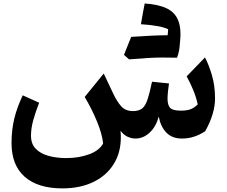

<svg xmlns="http://www.w3.org/2000/svg" viewBox="-20 -777 1285 1089"><path d="M1011.7 8.8Q957 8.8 924.3 -24.2Q891.6 -57.1 880.4 -115.7Q865.2 -59.1 829.1 -25.1Q793 8.8 748.5 8.8Q726.6 8.8 704.3 -1.2Q682.1 -11.2 663.6 -35.2Q672.9 64.5 634 137.7Q595.2 210.9 517.6 251.2Q439.9 291.5 333.5 291.5Q195.3 291.5 120.4 225.8Q45.4 160.2 45.4 34.2Q45.4 -39.1 60.8 -103.3Q76.2 -167.5 108.9 -236.3L202.1 -194.3Q182.1 -143.1 168.9 -96.4Q155.8 -49.8 155.8 -7.3Q155.8 39.6 183.3 67.4Q210.9 95.2 256.3 107.4Q301.8 119.6 355 119.6Q427.7 119.6 485.6 98.1Q543.5 76.7 564.9 36.6Q559.1 -17.6 530.5 -87.2Q502 -156.7 460.4 -227.1L568.4 -359.9L621.1 -248.5Q644 -199.7 668.2 -173.3Q692.4 -147 733.9 -147Q766.6 -147 785.4 -161.1Q804.2 -175.3 816.4 -211.7Q828.6 -248 842.3 -313.5L938.5 -303.7Q936 -288.6 933.1 -261.5Q930.2 -234.4 930.2 -217.8Q930.2 -181.6 944.8 -165.5Q959.5 -149.4 1005.4 -149.4Q1039.6 -149.4 1060.5 -157.2Q1081.5 -165 1101.6 -185.1Q1092.3 -227.1 1075.2 -268.1Q1058.1 -309.1 1038.6 -343.8L1142.6 -451.2Q1164.1 -411.1 1181.9 -350.8Q1199.7 -290.5 1199.7 -217.8Q1199.7 -177.2 1186.3 -131.1Q1172.9 -85 1144 -32.7Q1112.3 -12.2 1080.3 -1.7Q1048.3 8.8 1011.7 8.8ZM983.9 -449.7Q968.3 -450.7 900.6 -450.7Q833 -450.7 711.9 -440.4Q709 -443.4 683.1 -465.8Q700.2 -509.8 724.1 -567.9Q857.9 -577.1 930.7 -577.1Q933.1 -593.3 933.6 -611.3Q891.1 -632.3 779.3 -639.6Q792.5 -717.3 800.8 -757.3Q879.4 -752 926.3 -729.2Q973.1 -706.5 991.2 -659.9Q1009.3 -613.3 1001 -536.1H1000.5Q998.5 -484.9 983.9 -449.7Z"/></svg>

Font: Pinar Bold
Style: Regular
Weight: 700
Designer: Amin Abedi
Version: Version 3.000